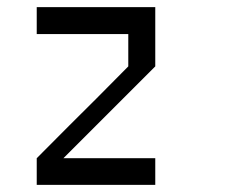

<svg xmlns="http://www.w3.org/2000/svg" viewBox="-20 -520 707 540"><path d="M416.7 0H83.3V-75Q182.5 -175 250 -241.7L340.8 -333.3V-424.2H83.3V-500H416.7V-333.3L158.3 -75H416.7Z"/></svg>

Font: 0xA000-Squareish-Mono
Style: Squareish-Mono
Weight: 400
Version: Version 0.1